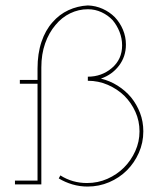

<svg xmlns="http://www.w3.org/2000/svg" viewBox="-20 -678 582 706"><path d="M447 -52Q474 -79 490.5 -116Q507 -153 507 -195Q507 -231 495 -262.5Q483 -294 462 -320Q441 -345 412.5 -363Q384 -381 351 -389Q392 -403 417.5 -436.5Q443 -470 443 -514Q443 -543 432 -569Q421 -595 402 -615Q383 -634 357.5 -645.5Q332 -657 303 -658Q265 -656 231.5 -640.5Q198 -625 173 -596Q147 -567 132.5 -524Q118 -481 118 -426V-384H53V-370H118V-14H35V0H132V-430Q132 -479 146 -518.5Q160 -558 184 -586Q207 -614 238 -629Q269 -644 303 -644Q330 -644 353.5 -633Q377 -622 394 -604Q410 -585 419.5 -561Q429 -537 429 -511Q429 -460 391.5 -428Q354 -396 303 -396V-381Q342 -381 376.5 -366Q411 -351 437 -326Q463 -300 478 -266.5Q493 -233 493 -195Q493 -157 477.5 -122.5Q462 -88 436 -62Q410 -36 375 -20.5Q340 -5 300 -5Q273 -5 248.5 -12Q224 -19 202 -33L196 -22Q219 -8 246 0Q273 8 302 8Q344 8 381.5 -8Q419 -24 447 -52Z"/></svg>

Font: Josefin Slab Thin Thin
Style: Regular
Weight: 250
Version: Version 2.000